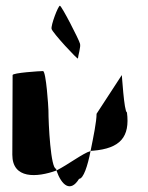

<svg xmlns="http://www.w3.org/2000/svg" viewBox="-20 -800 515 670"><path d="M23 -260C23 -175 108 -180 177 -205C176 -207 177 -209 176 -211C157 -211 149 -366 149 -416C149 -424 141 -552 130 -552C120 -552 24 -546 24 -538C24 -538 23 -340 23 -260ZM160 -699C163 -686 252 -590 252 -596C252 -604 263 -638 259 -648C256 -661 195 -780 189 -780C183 -780 157 -712 160 -699ZM177 -205C195 -153 226 -127 256 -176C271 -176 286 -221 296 -273C269 -265 220 -227 177 -205ZM296 -273C299 -274 302 -274 304 -274C400 -282 434 -322 423 -408C413 -408 405 -546 405 -538L317 -403C317 -376 306 -322 296 -273Z"/></svg>

Font: Ampere
Style: SCUltCnd
Weight: 400
Version: Version 1